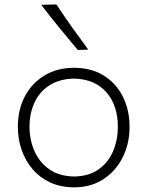

<svg xmlns="http://www.w3.org/2000/svg" viewBox="-20 -820 653 851"><path d="M308.6 -37.6Q241.2 -39.1 197.5 -70.3Q153.8 -101.6 132.3 -151.4Q110.8 -201.2 110.8 -257.8Q110.8 -317.4 132.8 -365.2Q154.8 -413.1 199 -441.7Q243.2 -470.2 308.6 -471.7Q400.9 -469.2 451.7 -410.9Q502.4 -352.5 502.4 -257.8Q502.4 -201.2 481.9 -151.4Q461.4 -101.6 418.5 -70.3Q375.5 -39.1 308.6 -37.6ZM308.6 10.3Q382.8 10.3 438 -25.6Q493.2 -61.5 523.7 -122.3Q554.2 -183.1 554.2 -257.8Q554.2 -332 524.7 -391.4Q495.1 -450.7 439.9 -485.1Q384.8 -519.5 308.1 -519.5Q233.9 -519.5 177.7 -485.8Q121.6 -452.1 90.3 -393.1Q59.1 -334 59.1 -257.8Q59.1 -204.6 75.7 -156.2Q92.3 -107.9 124 -70.6Q155.8 -33.2 202.1 -11.5Q248.5 10.3 308.6 10.3ZM324.7 -598.6 371.1 -600.1Q334 -650.4 298.6 -700.2Q263.2 -750 230 -800.3L162.6 -798.8Q201.2 -748 241.9 -698.2Q282.7 -648.4 324.7 -598.6Z"/></svg>

Font: Pinar-VF
Style: Regular
Weight: 300
Designer: Amin Abedi
Version: Version 3.0